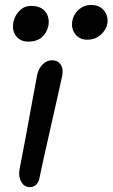

<svg xmlns="http://www.w3.org/2000/svg" viewBox="-20 -743 454 774"><path d="M331.1 -583Q300.3 -583 283 -606Q265.6 -628.9 272 -661.1Q277.3 -687 298.3 -705.1Q319.3 -723.1 346.2 -723.1Q381.8 -723.1 400.1 -699.5Q418.5 -675.8 412.1 -645Q407.7 -622.6 386.2 -602.8Q364.7 -583 331.1 -583ZM94.2 -575.2Q61.5 -575.2 44.4 -598.1Q27.3 -621.1 34.2 -654.8Q40.5 -682.1 59.6 -700.7Q78.6 -719.2 105 -719.2Q145.5 -719.2 163.3 -695.3Q181.2 -671.4 174.8 -638.2Q168.9 -610.8 148.7 -593Q128.4 -575.2 94.2 -575.2ZM100.1 11.2Q77.1 11.2 65.2 -11Q53.2 -33.2 59.1 -62Q82 -179.2 101.8 -289.6Q121.6 -399.9 129.9 -441.9Q135.3 -466.8 152.1 -483.4Q168.9 -500 189.9 -500Q211.9 -500 223.9 -483.9Q235.8 -467.8 231 -439Q223.6 -402.8 185.5 -235.4Q147.5 -67.9 139.2 -25.9Q136.2 -8.3 126 1.5Q115.7 11.2 100.1 11.2Z"/></svg>

Font: Shantell Sans Normal
Style: Italic
Weight: 400
Italic angle: -11.31°
Designer: Stephen Nixon, Anya Danilova, Shantell Martin
Foundry: Arrow Type
Version: Version 1.006;[559af2be0]